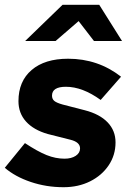

<svg xmlns="http://www.w3.org/2000/svg" viewBox="-29 -770 554 801"><path d="M236 11Q164 11 99 -11Q34 -33 -9 -70L75 -173Q128 -138 165.5 -123Q203 -108 240 -108Q269 -108 287 -120Q305 -132 305 -151Q305 -177 265 -187L170 -211Q111 -228 79.5 -263Q48 -298 48 -348Q48 -431 103 -478Q158 -525 255 -525Q380 -525 476 -450L391 -353Q315 -408 246 -408Q188 -408 188 -371Q188 -357 197.5 -349Q207 -341 232 -334L325 -310Q387 -294 420 -259.5Q453 -225 453 -176Q453 -123 424.5 -80.5Q396 -38 347 -13.5Q298 11 236 11ZM76 -599 232 -750H385L480 -599H363L299 -682L203 -599Z"/></svg>

Font: Red Hat Text
Style: Bold Italic
Weight: 700
Italic angle: -12°
Designer: Pentagram, MCKL
Foundry: Pentagram, MCKL
Version: Version 1.023; ttfautohint (v1.8.3)